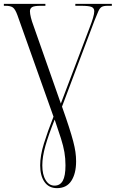

<svg xmlns="http://www.w3.org/2000/svg" viewBox="-20 -734 601 994"><path d="M275 240Q233 240 210.5 208Q188 176 188 122Q188 71 207.5 8.5Q227 -54 257 -130L70 -656Q59 -686 47 -695Q35 -704 9 -704H0V-714H215V-704H191Q157 -704 146 -697Q135 -690 135 -676Q135 -663 140 -643Q145 -623 153 -602L295 -198L447 -599Q455 -619 461.5 -641Q468 -663 468 -676Q468 -692 454 -698Q440 -704 399 -704H370V-714H559V-704H538Q517 -704 507 -698.5Q497 -693 489.5 -676.5Q482 -660 469 -627L301 -182Q323 -120 337 -76.5Q351 -33 359 -2.5Q367 28 370.5 52.5Q374 77 374 101Q374 164 349.5 202Q325 240 275 240ZM262 227Q291 227 305 202Q319 177 319 122Q319 86 313.5 54Q308 22 295.5 -17.5Q283 -57 263 -115Q231 -35 215 21.5Q199 78 199 122Q199 170 216.5 198.5Q234 227 262 227Z"/></svg>

Font: Noto Serif Display Condensed Light
Style: Regular
Weight: 300
Width: 3
Designer: Monotype Design Team
Foundry: Monotype Imaging Inc.
Version: Version 2.009